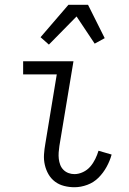

<svg xmlns="http://www.w3.org/2000/svg" viewBox="-20 -777 540 805"><path d="M292 8Q270 8 248.5 2.5Q227 -3 210.5 -15.5Q194 -28 183.5 -46Q173 -64 168 -85.5Q163 -107 164.5 -129.5Q166 -152 170 -174L218 -465H77V-520H288L229 -165Q227 -152 226 -138Q225 -124 226.5 -111Q228 -98 232.5 -86Q237 -74 246 -65Q255 -56 267 -51.5Q279 -47 292 -47Q310 -47 328 -55.5Q346 -64 358.5 -78.5Q371 -93 379.5 -110.5Q388 -128 393 -145L448 -129Q441 -103 427 -77.5Q413 -52 393 -32Q373 -12 346 -2Q319 8 292 8ZM185 -590 150 -621 267 -757H349L419 -617L377 -594L301 -708Z"/></svg>

Font: Iosevka Curly Slab Light
Style: Italic
Weight: 300
Italic angle: -9°
Monospace: yes
Designer: Belleve Invis
Foundry: Belleve Invis
Version: Version 22.1.2; ttfautohint (v1.8.4)